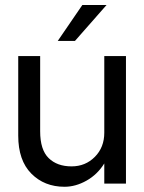

<svg xmlns="http://www.w3.org/2000/svg" viewBox="-20 -720 565 753"><path d="M398 -700.5 274 -559.5H206.5L303 -700.5ZM137.5 -205Q137.5 -132.5 170.8 -100Q204 -67.5 260.5 -67.5Q315 -67.5 352 -104.8Q389 -142 389 -199.5V-500H474V0H389V-79Q362 -35.5 319.2 -11.5Q276.5 12.5 233 12.5Q154 12.5 102.8 -39.2Q51.5 -91 51.5 -188V-500H137.5Z"/></svg>

Font: Overused Grotesk
Style: Regular
Weight: 450
Version: Version 0.004